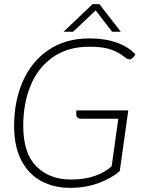

<svg xmlns="http://www.w3.org/2000/svg" viewBox="-20 -895 706 925"><path d="M632 -633Q628 -623 619.5 -616Q611 -609 604 -609Q594 -609 583 -618Q556 -641 517 -655.5Q478 -670 411 -670Q306 -670 234 -619Q162 -568 127 -482Q92 -396 92 -289Q92 -156 155.5 -93Q219 -30 322 -30Q388 -30 437 -47.5Q486 -65 518 -94L550 -323H373Q358 -323 352.5 -329Q347 -335 347 -348Q347 -357 348 -363H598L557 -71Q519 -37 456 -13.5Q393 10 318 10Q240 10 179 -22.5Q118 -55 83 -122Q48 -189 48 -288Q48 -408 90 -503.5Q132 -599 214 -654.5Q296 -710 412 -710Q486 -710 543 -689.5Q600 -669 632 -633ZM426 -875H459L562 -742H520L441 -845L332 -742H286Z"/></svg>

Font: Krub ExtraLight
Style: Italic
Weight: 275
Italic angle: -8°
Designer: Ekaluck Peanpanawate
Foundry: Cadson Demak Co.,Ltd.
Version: Version 1.000; ttfautohint (v1.6)